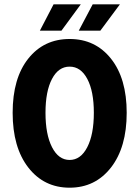

<svg xmlns="http://www.w3.org/2000/svg" viewBox="-20 -850 640 882"><path d="M163.1 -709 226.1 -830.1H351.1L262.2 -709ZM341.8 -709 405.8 -830.1H530.8L440.9 -709ZM38.1 -332Q38.1 -490.7 109.9 -580.8Q181.6 -670.9 299.8 -670.9Q418 -670.9 490 -580.3Q562 -489.7 562 -332Q562 -172.9 489.7 -80.3Q417.5 12.2 299.8 12.2Q182.1 12.2 110.1 -80.3Q38.1 -172.9 38.1 -332ZM411.1 -332Q411.1 -430.7 381.1 -487.3Q351.1 -543.9 299.8 -543.9Q248.5 -543.9 218.8 -487.3Q189 -430.7 189 -332Q189 -232.4 219 -173.8Q249 -115.2 299.8 -115.2Q350.6 -115.2 380.9 -173.8Q411.1 -232.4 411.1 -332Z"/></svg>

Font: Office Code Pro D Bold
Style: Regular
Weight: 700
Designer: Nathan Rutzky & Paul D. Hunt
Foundry: Adobe Systems Incorporated
Version: Version 1.004;PS 001.004;hotconv 1.0.70;makeotf.lib2.5.58329